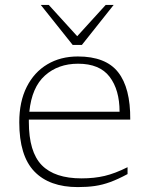

<svg xmlns="http://www.w3.org/2000/svg" viewBox="-20 -752 607 782"><path d="M297 -522Q410.5 -522 461 -458Q511.5 -394 510.5 -265H97.5Q97.5 -260.5 97.5 -255.5Q97.5 -133 150.2 -79.2Q203 -25.5 312 -25.5Q364 -25.5 406.2 -35.5Q448.5 -45.5 499.5 -71V-43Q460.5 -22 429 -10.5Q397.5 1 366.5 5.5Q335.5 10 297 10Q181 10 119.8 -53.8Q58.5 -117.5 58.5 -254Q58.5 -338 88.8 -398Q119 -458 172.8 -490Q226.5 -522 297 -522ZM298 -492.5Q217 -492.5 163.2 -444.5Q109.5 -396.5 99.5 -297H467Q467 -386 426.5 -439.2Q386 -492.5 298 -492.5ZM443 -732 313.5 -569H276L146 -732H178.5L294.5 -604.5L410.5 -732Z"/></svg>

Font: Newsreader Caption ExtraLight
Style: Regular
Weight: 275
Designer: Hugues Gentile
Foundry: Production Type
Version: Version 1.001